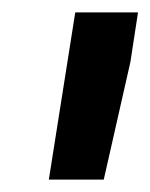

<svg xmlns="http://www.w3.org/2000/svg" viewBox="-20 -770 242 309"><path d="M189.9 -670.4 147 -481H58.6L101.1 -750H202.1Z"/></svg>

Font: Facon
Style: Bold Italic
Weight: 700
Italic angle: -12°
Designer: Google
Version: Version 2.001150; 2014